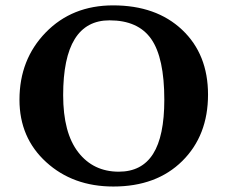

<svg xmlns="http://www.w3.org/2000/svg" viewBox="-20 -678 839 708"><path d="M383.8 -603Q212.9 -603 212.9 -327.1Q212.9 -188 268.6 -116.5Q324.2 -44.9 418 -44.9Q502.9 -44.9 544.4 -110.4Q585.9 -175.8 585.9 -310.1Q585.9 -464.8 537.8 -533.9Q489.7 -603 383.8 -603ZM747.1 -329.1Q747.1 -178.2 652.1 -84.2Q557.1 9.8 397.9 9.8Q249 9.8 150.4 -80.1Q51.8 -169.9 51.8 -310.1Q51.8 -459 148.9 -558.6Q246.1 -658.2 397 -658.2Q556.2 -658.2 651.6 -568.1Q747.1 -478 747.1 -329.1Z"/></svg>

Font: Linux Biolinum
Style: Bold
Weight: 700
Designer: Philipp H. Poll
Foundry: Philipp H. Poll
Version: Version 1.3.2 ; ttfautohint (v0.9)